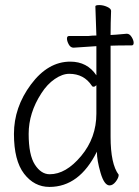

<svg xmlns="http://www.w3.org/2000/svg" viewBox="-20 -724 547 757"><path d="M175 13Q115 13 75 -39Q35 -91 35 -196Q35 -301 102 -391Q169 -481 257 -481Q324 -481 360 -427V-542L270 -536Q258 -536 251 -549Q244 -562 244 -572Q244 -582 252 -582H328Q344 -584 360 -584L356 -699Q356 -704 371.5 -704Q387 -704 402.5 -697Q418 -690 418 -681Q416 -634 416 -586Q425 -586 480 -591Q491 -591 499 -578Q507 -565 507 -555Q507 -545 499 -545Q440 -545 422 -544H416V-185Q416 -77 448 -35Q448 -23 436.5 -8Q425 7 412 7Q391 7 376.5 -42.5Q362 -92 362 -126Q293 13 175 13ZM176 -37Q240 -37 300 -109Q360 -181 360 -276V-388Q354 -382 349 -382Q344 -382 342 -386Q311 -433 253 -433Q226 -433 196 -412.5Q166 -392 143 -356Q93 -279 93 -196Q93 -113 117.5 -75Q142 -37 176 -37Z"/></svg>

Font: LXGW WenKai Mono TC Light
Style: Regular
Weight: 300
Designer: LXGW / Fontworks Inc.
Foundry: LXGW / Fontworks Inc.
Version: Version 1.330